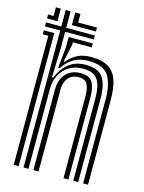

<svg xmlns="http://www.w3.org/2000/svg" viewBox="-120 -871 705 942"><g transform="rotate(15 232.5 -400.0)"><path d="M94.3 0V-695.8H16.4V-716H94.3V-800H119.3V-716H264.9V-695.8H119.3V-604.1L114.5 -463.9H120.5Q141.3 -512.8 175.6 -539.4Q210 -566 261 -565.6Q325.6 -564.9 348.8 -528.8Q371.9 -492.7 371.9 -425.1V0H346.9V-421.9Q346.9 -480.7 327.3 -512.3Q307.6 -543.8 251.7 -543.8Q208.9 -543.8 179.4 -524.5Q149.9 -505.2 134.7 -474.3Q119.5 -443.5 119.5 -409.2V0ZM44.4 0V-655.6H16.4V-675.7H69.4V0ZM144.3 0V-411.4Q144.3 -443.5 156.4 -467.9Q168.5 -492.2 191.2 -506Q213.9 -519.7 245.7 -519.7Q290.5 -519.7 306.4 -493.2Q322.3 -466.7 322.3 -417.1V0H297.4V-415.6Q297.4 -453.4 286.4 -475.6Q275.4 -497.7 241.8 -497.7Q219.3 -497.7 203.4 -487.8Q187.4 -477.9 179 -459.2Q170.5 -440.6 170.5 -414V0ZM396.9 0V-426.7Q396.9 -504.4 370.3 -546.1Q343.7 -587.7 268.3 -587.7Q223.3 -587.7 192.7 -569.5Q162 -551.3 137.8 -515.1H131.7L142.6 -624.1V-675.7H264.9V-655.6H169.1V-643.3L149.8 -552.7H155Q178.7 -581.2 207 -595.3Q235.4 -609.5 276.3 -609.5Q333.3 -609.5 364.9 -588.8Q396.5 -568.1 409.1 -528.5Q421.8 -488.9 421.8 -431.6V0ZM16.4 -736.1V-756.2H44.4V-800H69.4V-736.1ZM142.6 -736.1V-800H169.1V-756.2H264.9V-736.1Z"/></g></svg>

Font: Big Shoulders Inline Display SC Thin
Style: Regular
Weight: 100
Designer: Patric King
Foundry: XO Type Co
Version: Version 2.002